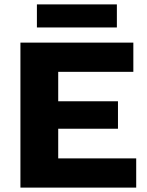

<svg xmlns="http://www.w3.org/2000/svg" viewBox="-20 -854 671 874"><path d="M512 -834H148V-729H512ZM73 0H600V-133H245V-268H517V-393H245V-527H587V-660H73Z"/></svg>

Font: Work Sans
Style: Bold
Weight: 700
Designer: Wei Huang
Foundry: Wei Huang
Version: Version 2.012